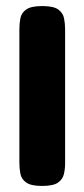

<svg xmlns="http://www.w3.org/2000/svg" viewBox="-20 -605 278 634"><path d="M119 9Q83 9 67 -2Q51 -13 47.5 -30.5Q44 -48 44 -67V-509Q44 -528 47.5 -545.5Q51 -563 67 -574Q83 -585 120 -585Q157 -585 172.5 -573.5Q188 -562 191.5 -544.5Q195 -527 195 -508V-66Q195 -47 191 -30Q187 -13 171.5 -2Q156 9 119 9Z"/></svg>

Font: Fredoka SemiExpanded SemiBold
Style: Regular
Weight: 600
Width: 6
Designer: Ben Nathan
Foundry: Milena B. Brandão, Ben Nathan
Version: Version 2.001